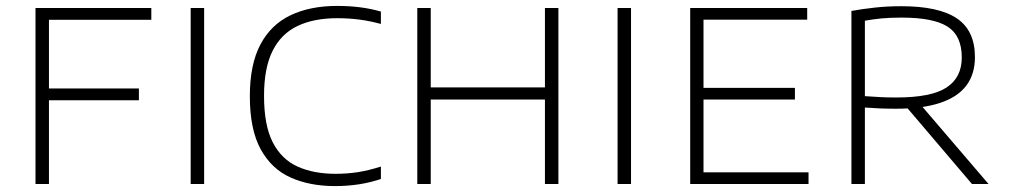

<svg xmlns="http://www.w3.org/2000/svg" viewBox="-20 -622 3412 649"><path d="M100 0V-595H491.5V-555H145.5V0ZM134.5 -283V-323H449.5V-283Z M624.5 0V-595H670V0Z M1112 7Q1027 7 962.2 -22Q897.5 -51 861 -117.8Q824.5 -184.5 824.5 -297Q824.5 -404 860.2 -471.5Q896 -539 962.2 -570.5Q1028.5 -602 1119.5 -602Q1160 -602 1196 -597.5Q1232 -593 1267.5 -583V-541Q1231.5 -551 1194.8 -555.8Q1158 -560.5 1120 -560.5Q1041 -560.5 985.8 -534.2Q930.5 -508 901.5 -450.2Q872.5 -392.5 872.5 -298Q872.5 -198 902.2 -140.5Q932 -83 986.2 -58.8Q1040.5 -34.5 1114 -34.5Q1153.5 -34.5 1189.2 -40Q1225 -45.5 1267.5 -59V-17Q1232 -5 1193.5 1Q1155 7 1112 7Z M1390.5 0V-595H1436V-326.5H1822V-595H1867.5V0H1822V-285.5H1436V0Z M2067.5 0V-595H2113V0Z M2313 0V-595H2708.5V-555.5H2358V-39.5H2713V0ZM2340.5 -285.5V-325H2667V-285.5Z M2858 0V-585Q2893.5 -591.5 2935.8 -596.2Q2978 -601 3027 -601Q3153.5 -601 3214.5 -559.8Q3275.5 -518.5 3275.5 -429Q3275.5 -371 3246 -332.2Q3216.5 -293.5 3157.2 -274Q3098 -254.5 3009 -254.5Q2980 -254.5 2954.8 -255.5Q2929.5 -256.5 2903.5 -258.5V0ZM3265.5 0 3025.5 -282H3080L3321.5 0ZM3010 -292.5Q3128 -292.5 3179.5 -326.2Q3231 -360 3231 -427.5Q3231 -501.5 3183 -532Q3135 -562.5 3028 -562.5Q2989 -562.5 2960.2 -559.8Q2931.5 -557 2903.5 -552V-297Q2933 -295 2954.5 -293.8Q2976 -292.5 3010 -292.5Z"/></svg>

Font: Encode Sans SC SemiExpanded ExtraLight
Style: Regular
Weight: 250
Width: 6
Designer: Multiple Designers
Foundry: Impallari Type
Version: Version 3.002